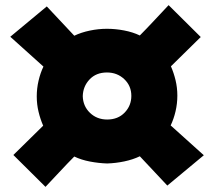

<svg xmlns="http://www.w3.org/2000/svg" viewBox="-20 -624 833 747"><path d="M396 -342Q354 -342 328.5 -315Q303 -288 302 -250Q303 -211 330 -185Q357 -159 397 -159Q439 -159 465 -186Q491 -213 491 -251Q491 -290 463.5 -316Q436 -342 396 -342ZM524 -16Q497 -3 463.5 4Q430 11 397 12Q364 11 330 4.5Q296 -2 269 -15Q245 9 210.5 46Q176 83 157 103L32 -21L148 -135Q137 -160 130 -189Q123 -218 123 -249Q123 -280 130 -310Q137 -340 149 -365L20 -481L162 -599L269 -485Q296 -498 329.5 -505Q363 -512 396 -512Q429 -512 463 -505.5Q497 -499 524 -486Q548 -510 582.5 -547Q617 -584 636 -604L761 -480L645 -366Q656 -341 663 -312Q670 -283 670 -252Q670 -221 663 -191Q656 -161 644 -136L773 -20L631 98Z"/></svg>

Font: Palanquin Dark
Style: Bold
Weight: 700
Designer: Pria Ravichandran
Version: Version 1.000